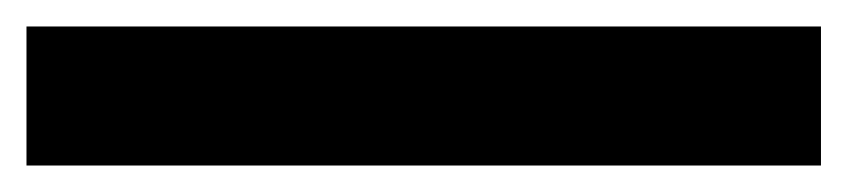

<svg xmlns="http://www.w3.org/2000/svg" viewBox="-20 50 640 145"><path d="M0 175V70H600V175Z"/></svg>

Font: Noto Sans Mono SemiBold
Style: Regular
Weight: 600
Designer: Monotype Design Team
Foundry: Monotype Imaging Inc.
Version: Version 2.014; ttfautohint (v1.8.4.7-5d5b)